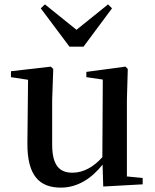

<svg xmlns="http://www.w3.org/2000/svg" viewBox="-20 -840 707 876"><path d="M451 11 631 1V-28L559 -35V-385L563 -525L553 -536L374 -512V-488L449 -477L447 -123C408 -79 361 -52 311 -52C252 -52 218 -84 218 -181V-385L223 -525L212 -536L30 -515V-488L108 -476L105 -187C104 -37 161 16 258 16C335 16 399 -27 448 -89ZM185 -820 166 -802 297 -627H361L491 -802L473 -820L329 -704Z"/></svg>

Font: Noto Serif CJK JP SemiBold
Style: Regular
Weight: 600
Designer: Ryoko NISHIZUKA 西塚涼子 (kana & ideographs); Frank Grießhammer (Latin, Greek & Cyrillic); Wenlong ZHANG 张文龙 (bopomofo); San
Foundry: Adobe
Version: Version 2.001;hotconv 1.1.0;makeotfexe 2.6.0